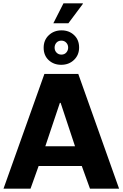

<svg xmlns="http://www.w3.org/2000/svg" viewBox="-20 -1128 733 1148"><path d="M1 0 245.5 -686H448L692 0H518L469 -135.5H211L162.5 0ZM251 -253.5H428.5L342.5 -513H338ZM299 -989 359.5 -1108H474.5L476 -1105.5L389 -989ZM346 -740.5Q301 -740.5 271 -768.5Q241 -796.5 241 -842.5Q241 -888.5 271.8 -917.5Q302.5 -946.5 348 -946.5Q393 -946.5 423 -918.2Q453 -890 453 -844Q453 -799 422.5 -769.8Q392 -740.5 346 -740.5ZM347 -801.5Q365.5 -801.5 376.5 -814Q387.5 -826.5 387.5 -843.5Q387.5 -861 376 -873Q364.5 -885 347 -885Q328.5 -885 317.5 -872.8Q306.5 -860.5 306.5 -843Q306.5 -825.5 318 -813.5Q329.5 -801.5 347 -801.5Z"/></svg>

Font: Chivo Medium
Style: Regular
Weight: 500
Designer: Hector Gatti
Foundry: Omnibus-Type
Version: Version 2.002